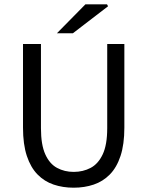

<svg xmlns="http://www.w3.org/2000/svg" viewBox="-20 -861 685 893"><path d="M322.6 12Q272.2 12 229.4 -2.5Q186.6 -16.9 154.7 -49.4Q122.7 -81.9 104.8 -135.8Q87 -189.6 87 -267.5V-656.3H170.5V-265Q170.5 -187.5 190.7 -143.1Q210.8 -98.6 245.5 -80.1Q280.1 -61.5 322.6 -61.5Q366.1 -61.5 401.4 -80.1Q436.7 -98.6 457.7 -143.1Q478.7 -187.5 478.7 -265V-656.3H558.4V-267.5Q558.4 -189.6 540.6 -135.8Q522.8 -81.9 490.7 -49.4Q458.6 -16.9 415.8 -2.5Q373 12 322.6 12ZM244.7 -706.3 377.4 -841H477.6L482.6 -831.9L319 -706.3Z"/></svg>

Font: SourceSans3VF
Style: Regular
Weight: 200
Designer: Paul D. Hunt
Foundry: Adobe
Version: Version 3.052;hotconv 1.1.0;makeotfexe 2.6.0